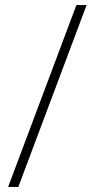

<svg xmlns="http://www.w3.org/2000/svg" viewBox="-20 -734 372 754"><path d="M320 -714H280L12 0H52Z"/></svg>

Font: Noto Sans Cherokee ExtraLight
Style: Regular
Weight: 200
Designer: Monotype Design Team
Foundry: Monotype Imaging Inc.
Version: Version 2.001